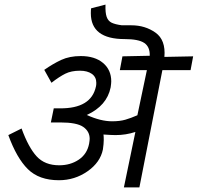

<svg xmlns="http://www.w3.org/2000/svg" viewBox="-20 -815 860 835"><path d="M586.2 0H518.8L568.8 -241.2Q527.5 -227.5 482.5 -227.5Q465 -227.5 430 -230Q431.2 -222.5 431.2 -206.2Q431.2 -190 427.5 -165Q416.2 -108.8 360.6 -70Q305 -31.2 236.2 -31.2Q150 -31.2 101.2 -79.4Q52.5 -127.5 16.2 -227.5L73.8 -256.2Q103.8 -173.8 139.4 -135Q175 -96.2 237.5 -96.2Q286.2 -96.2 322.5 -120.6Q358.8 -145 367.5 -190Q370 -205 370 -211.2Q370 -243.8 341.9 -263.1Q313.8 -282.5 242.5 -282.5H227.5H201.2L213.8 -343.8H240Q377.5 -342.5 397.5 -440Q398.8 -445 398.8 -455Q398.8 -480 379.4 -493.8Q360 -507.5 327.5 -507.5Q290 -507.5 263.8 -494.4Q237.5 -481.2 203.8 -455L172.5 -511.2Q210 -537.5 246.2 -554.4Q282.5 -571.2 331.2 -571.2Q392.5 -571.2 428.1 -541.2Q463.8 -511.2 463.8 -461.2Q463.8 -452.5 461.2 -435Q445 -355 357.5 -315Q417.5 -287.5 467.5 -287.5Q501.2 -287.5 525 -294.4Q548.8 -301.2 577.5 -313.8L618.8 -510H501.2L512.5 -570L631.2 -572.5Q632.5 -611.2 607.5 -628.1Q582.5 -645 522.5 -645Q375 -645 375 -757.5Q375 -771.2 376.2 -778.8L438.8 -795Q437.5 -760 443.8 -741.9Q450 -723.8 465.6 -716.2Q481.2 -708.8 510 -705H551.2Q611.2 -705 656.2 -673.1Q701.2 -641.2 695 -567.5L820 -570L808.8 -510H686.2Z"/></svg>

Font: Cambay
Style: Italic
Weight: 400
Italic angle: -11°
Designer: Pooja Saxena
Foundry: Pooja Saxena
Version: Version 1.019;PS 001.019;hotconv 1.0.70;makeotf.lib2.5.58329